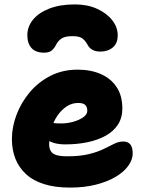

<svg xmlns="http://www.w3.org/2000/svg" viewBox="-20 -841 651 871"><path d="M298 10Q229 10 179 -6Q129 -22 97 -52Q65 -82 49.5 -122Q34 -162 34 -210Q34 -265 55 -320.5Q76 -376 115 -422.5Q154 -469 209 -497Q264 -525 332 -525Q392 -525 437.5 -505Q483 -485 509 -446Q535 -407 535 -349Q535 -306 514.5 -275Q494 -244 458 -224.5Q422 -205 375.5 -195.5Q329 -186 276 -186Q224 -186 193.5 -207Q163 -228 163 -256Q163 -271 170 -278.5Q177 -286 193 -286Q204 -286 218.5 -283.5Q233 -281 257 -281Q285 -281 312 -288.5Q339 -296 357.5 -309Q376 -322 376 -338Q376 -356 366.5 -365Q357 -374 335 -374Q306 -374 282 -358Q258 -342 240 -315.5Q222 -289 212.5 -255.5Q203 -222 203 -187Q203 -168 210.5 -155.5Q218 -143 236 -137.5Q254 -132 285 -132Q344 -132 384 -142Q424 -152 451 -165.5Q478 -179 498.5 -189Q519 -199 539 -199Q561 -199 571.5 -185.5Q582 -172 582 -145Q582 -117 562 -89Q542 -61 505 -39Q468 -17 415.5 -3.5Q363 10 298 10ZM320 -821Q376 -821 419.5 -801.5Q463 -782 488.5 -750Q514 -718 514 -681Q514 -644 491.5 -625.5Q469 -607 435 -607Q413 -607 398.5 -615.5Q384 -624 376 -640Q368 -655 354.5 -666Q341 -677 309 -677Q275 -677 259.5 -666.5Q244 -656 236 -641Q228 -624 216 -613Q204 -602 180 -602Q142 -602 123 -623Q104 -644 104 -681Q104 -720 129.5 -751.5Q155 -783 203.5 -802Q252 -821 320 -821Z"/></svg>

Font: Shantell Sans ExtraBold
Style: Regular
Weight: 800
Designer: Stephen Nixon, Anya Danilova, Shantell Martin
Foundry: Arrow Type
Version: Version 1.011;[c5ecc13dd]